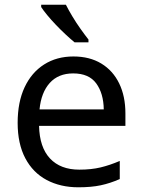

<svg xmlns="http://www.w3.org/2000/svg" viewBox="-20 -786 604 816"><path d="M292 -546Q361 -546 410.5 -516Q460 -486 486.5 -431.5Q513 -377 513 -304V-251H146Q148 -160 192.5 -112.5Q237 -65 317 -65Q368 -65 407.5 -74.5Q447 -84 489 -102V-25Q448 -7 408 1.5Q368 10 313 10Q237 10 178.5 -21Q120 -52 87.5 -113.5Q55 -175 55 -264Q55 -352 84.5 -415Q114 -478 167.5 -512Q221 -546 292 -546ZM291 -474Q228 -474 191.5 -433.5Q155 -393 148 -321H421Q420 -389 389 -431.5Q358 -474 291 -474ZM260 -766Q271 -744 287.5 -716.5Q304 -689 322.5 -663Q341 -637 356 -618V-606H297Q280 -620 259 -639.5Q238 -659 217.5 -680.5Q197 -702 180.5 -722Q164 -742 155 -756V-766Z"/></svg>

Font: Noto Sans Thaana
Style: Regular
Weight: 400
Designer: Monotype Design Team
Foundry: Monotype Imaging Inc.
Version: Version 2.001